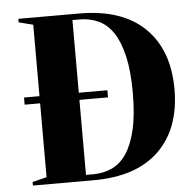

<svg xmlns="http://www.w3.org/2000/svg" viewBox="-51 -751 817 803"><g transform="rotate(-5 357.5 -350.0)"><path d="M115 -370V-670L55 -685V-700H310Q490 -700 585 -607.5Q680 -515 680 -350Q680 -185 585 -92.5Q490 0 310 0H55V-15L115 -30V-340H50V-370ZM280 -675V-370H400V-340H280V-25H310Q353 -25 389 -41.5Q425 -58 450.5 -96Q476 -134 490.5 -196Q505 -258 505 -350Q505 -442 490.5 -504Q476 -566 450.5 -604Q425 -642 389 -658.5Q353 -675 310 -675Z"/></g></svg>

Font: Yeseva One
Style: Regular
Weight: 400
Designer: Jovanny Lemonad
Foundry: Jovanny Lemonad
Version: Version 2.001; ttfautohint (v0.91) -l 8 -r 50 -G 200 -x 0 -w